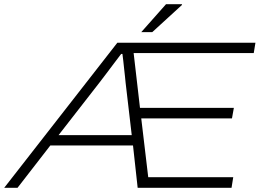

<svg xmlns="http://www.w3.org/2000/svg" viewBox="-56 -888 1234 908"><path d="M-36 0 499 -686H1152L1144 -637H576L606 -378H1050L1041 -328H612L645 -50H1047L1039 0H595L573 -200H182L27 0ZM221 -249H567L538 -497Q537 -510 535 -527Q533 -544 531 -563Q529 -582 527 -600.5Q525 -619 523 -633H517Q501 -612 481 -585.5Q461 -559 443 -535Q425 -511 414 -497ZM612 -736 729 -868H804L805 -865L664 -736Z"/></svg>

Font: Archivo SemiExpanded Thin
Style: Italic
Weight: 250
Width: 6
Italic angle: -10°
Designer: Hector Gatti
Foundry: Omnibus-Type
Version: Version 2.001